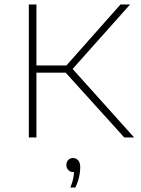

<svg xmlns="http://www.w3.org/2000/svg" viewBox="-20 -615 630 859"><path d="M536 0 261 -304 519 -595H562L300 -301V-312L580 0ZM109 0V-595H143V0ZM135 -290V-322H284V-290ZM295 224Q305.5 197 308.8 177Q312 157 312 139L314 155H308Q294.5 155 285.8 146Q277 137 277 123Q277 109.5 285.2 100.8Q293.5 92 306 92Q321 92 330 102.5Q339 113 339 135Q339 153 333.8 176.8Q328.5 200.5 317 224Z"/></svg>

Font: Encode Sans SC Expanded Thin
Style: Regular
Weight: 250
Width: 7
Designer: Multiple Designers
Foundry: Impallari Type
Version: Version 3.002